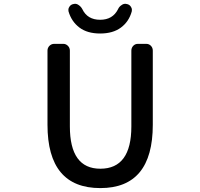

<svg xmlns="http://www.w3.org/2000/svg" viewBox="-20 -964 1040 997"><path d="M501 12.7Q226.6 12.7 226.6 -316.4V-701.2Q226.6 -715.8 236.8 -726.1Q247.1 -736.3 261.7 -736.3H308.6Q322.3 -736.3 332.5 -726.1Q342.8 -715.8 342.8 -701.2V-307.6Q342.8 -87.9 501 -87.9Q662.1 -87.9 662.1 -307.6V-701.2Q662.1 -715.8 671.9 -726.1Q681.6 -736.3 696.3 -736.3H739.3Q753.9 -736.3 763.7 -726.1Q773.4 -715.8 773.4 -701.2V-316.4Q773.4 12.7 501 12.7ZM500 -790Q433.6 -790 392.6 -820.8Q351.6 -851.6 335.9 -904.3Q335 -909.2 335 -913.1Q335 -921.9 340.8 -929.7Q348.6 -941.4 363.3 -943.4Q366.2 -944.3 369.1 -944.3Q379.9 -944.3 388.7 -937.5Q400.4 -929.7 407.2 -917Q433.6 -861.3 500 -861.3Q565.4 -861.3 592.8 -916Q598.6 -929.7 611.3 -937.5Q620.1 -944.3 630.9 -944.3Q633.8 -944.3 636.7 -943.4Q651.4 -941.4 659.2 -929.7Q665 -921.9 665 -913.1Q665 -908.2 664.1 -904.3Q649.4 -851.6 607.9 -820.8Q566.4 -790 500 -790Z"/></svg>

Font: Gen Jyuu Gothic L Monospace Medium
Style: Regular
Weight: 500
Designer: [Source Han Sans]
Ryoko NISHIZUKA  (kana & ideographs); Paul D. Hunt (Latin, Greek & Cyrillic); Wenlong ZHANG  (bopomofo
Version: Version 1.002.20150607